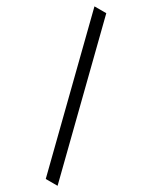

<svg xmlns="http://www.w3.org/2000/svg" viewBox="-262 -855 914 1153"><g transform="rotate(30 194.5 -278.0)"><path d="M286 244H368L103 -800H21Z"/></g></svg>

Font: Noto Sans Malayalam SemiCondensed
Style: Regular
Weight: 400
Width: 4
Designer: Jelle Bosma - Monotype Design Team
Foundry: Monotype Imaging Inc.
Version: Version 2.104